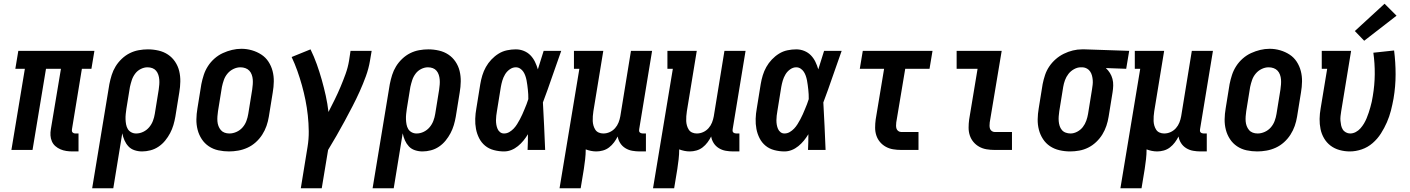

<svg xmlns="http://www.w3.org/2000/svg" viewBox="-20 -802 7540 1027"><path d="M368 8Q351 8 334.5 5.5Q318 3 303 -3.5Q288 -10 276 -20.5Q264 -31 257.5 -46Q251 -61 250 -77.5Q249 -94 252 -111L306 -434H226L154 0H41L113 -434H62L78 -530H485L469 -434H418L365 -111Q364 -107 364.5 -102Q365 -97 368 -94Q371 -91 375 -89.5Q379 -88 384 -88H400V8Z M473 205 565 -352Q570 -377 577.5 -401Q585 -425 598.5 -447Q612 -469 631.5 -487.5Q651 -506 674 -517.5Q697 -529 722 -533.5Q747 -538 771 -538Q800 -538 828 -531.5Q856 -525 878.5 -510Q901 -495 916.5 -472Q932 -449 938.5 -422Q945 -395 944.5 -366Q944 -337 939 -308L918 -178Q914 -155 907.5 -133Q901 -111 890 -90Q879 -69 863.5 -50Q848 -31 828 -17.5Q808 -4 785 2Q762 8 740 8Q719 8 699.5 1.5Q680 -5 667 -19Q654 -33 646 -51Q638 -69 634 -89L586 205ZM708 -88Q728 -88 746.5 -97Q765 -106 778 -121.5Q791 -137 798 -155.5Q805 -174 808 -193L829 -323Q831 -337 832 -350Q833 -363 832 -376Q831 -389 827 -401.5Q823 -414 815 -423.5Q807 -433 795 -437.5Q783 -442 769 -442Q751 -442 733 -433Q715 -424 703 -408Q691 -392 685 -373.5Q679 -355 675 -337L656 -220Q654 -206 652.5 -192Q651 -178 651.5 -164Q652 -150 654.5 -136.5Q657 -123 663.5 -112Q670 -101 682 -94.5Q694 -88 708 -88Z M1205 8Q1176 8 1148 2Q1120 -4 1097 -19.5Q1074 -35 1059 -58Q1044 -81 1037 -108Q1030 -135 1030.5 -164Q1031 -193 1036 -222L1057 -352Q1062 -377 1070 -401.5Q1078 -426 1092.5 -448.5Q1107 -471 1127.5 -489Q1148 -507 1172 -518Q1196 -529 1221 -535Q1246 -541 1271 -541Q1300 -541 1327.5 -533Q1355 -525 1378 -510Q1401 -495 1416 -472Q1431 -449 1438 -422Q1445 -395 1444.5 -366Q1444 -337 1439 -308L1418 -178Q1414 -153 1405.5 -128.5Q1397 -104 1382.5 -81.5Q1368 -59 1348 -41Q1328 -23 1304 -12Q1280 -1 1254.5 3.5Q1229 8 1205 8ZM1207 -88Q1226 -88 1245 -96.5Q1264 -105 1277.5 -120.5Q1291 -136 1298 -155Q1305 -174 1308 -193L1329 -323Q1331 -337 1332 -350.5Q1333 -364 1332 -377Q1331 -390 1326.5 -402.5Q1322 -415 1313.5 -424Q1305 -433 1292.5 -437.5Q1280 -442 1266 -442Q1247 -442 1228.5 -433Q1210 -424 1197 -408.5Q1184 -393 1177.5 -374.5Q1171 -356 1167 -337L1146 -207Q1144 -193 1143 -179.5Q1142 -166 1143 -153Q1144 -140 1148.5 -128Q1153 -116 1161 -106.5Q1169 -97 1181 -92.5Q1193 -88 1207 -88Z M1589 205 1625 -16Q1632 -58 1631.5 -100.5Q1631 -143 1626.5 -184.5Q1622 -226 1614 -266Q1606 -306 1595 -345.5Q1584 -385 1570.5 -423Q1557 -461 1540 -497L1641 -538Q1660 -499 1674.5 -458.5Q1689 -418 1701 -375.5Q1713 -333 1722.5 -290Q1732 -247 1737 -203Q1754 -236 1770.5 -269.5Q1787 -303 1801.5 -337.5Q1816 -372 1828.5 -406.5Q1841 -441 1847 -477L1855 -530H1968L1959 -477Q1952 -435 1937 -394Q1922 -353 1904 -313Q1886 -273 1865.5 -233.5Q1845 -194 1824 -155Q1803 -116 1780.5 -77Q1758 -38 1735 0L1701 205Z M1973 205 2065 -352Q2070 -377 2077.5 -401Q2085 -425 2098.5 -447Q2112 -469 2131.5 -487.5Q2151 -506 2174 -517.5Q2197 -529 2222 -533.5Q2247 -538 2271 -538Q2300 -538 2328 -531.5Q2356 -525 2378.5 -510Q2401 -495 2416.5 -472Q2432 -449 2438.5 -422Q2445 -395 2444.5 -366Q2444 -337 2439 -308L2418 -178Q2414 -155 2407.5 -133Q2401 -111 2390 -90Q2379 -69 2363.5 -50Q2348 -31 2328 -17.5Q2308 -4 2285 2Q2262 8 2240 8Q2219 8 2199.5 1.5Q2180 -5 2167 -19Q2154 -33 2146 -51Q2138 -69 2134 -89L2086 205ZM2208 -88Q2228 -88 2246.5 -97Q2265 -106 2278 -121.5Q2291 -137 2298 -155.5Q2305 -174 2308 -193L2329 -323Q2331 -337 2332 -350Q2333 -363 2332 -376Q2331 -389 2327 -401.5Q2323 -414 2315 -423.5Q2307 -433 2295 -437.5Q2283 -442 2269 -442Q2251 -442 2233 -433Q2215 -424 2203 -408Q2191 -392 2185 -373.5Q2179 -355 2175 -337L2156 -220Q2154 -206 2152.5 -192Q2151 -178 2151.5 -164Q2152 -150 2154.5 -136.5Q2157 -123 2163.5 -112Q2170 -101 2182 -94.5Q2194 -88 2208 -88Z M2676 8Q2649 8 2622 1Q2595 -6 2575 -22.5Q2555 -39 2543 -62.5Q2531 -86 2526 -112.5Q2521 -139 2522 -167Q2523 -195 2528 -222L2549 -352Q2553 -376 2560 -399Q2567 -422 2579 -443.5Q2591 -465 2608.5 -483.5Q2626 -502 2647 -515Q2668 -528 2692 -533Q2716 -538 2739 -538Q2762 -538 2782.5 -529.5Q2803 -521 2817.5 -506Q2832 -491 2841.5 -471.5Q2851 -452 2857 -431Q2865 -456 2872.5 -480.5Q2880 -505 2888 -530H2982Q2957 -461 2933.5 -392Q2910 -323 2884 -254Q2888 -191 2890.5 -127.5Q2893 -64 2896 0H2802Q2803 -21 2803.5 -42Q2804 -63 2804 -84Q2793 -66 2780 -50Q2767 -34 2750.5 -20.5Q2734 -7 2715 0.5Q2696 8 2676 8ZM2676 -88Q2691 -88 2704 -95.5Q2717 -103 2727.5 -114Q2738 -125 2746 -138Q2754 -151 2761 -164Q2768 -177 2774 -190.5Q2780 -204 2785.5 -217.5Q2791 -231 2796.5 -244.5Q2802 -258 2806 -272Q2806 -285 2805.5 -297.5Q2805 -310 2803.5 -322.5Q2802 -335 2800.5 -347.5Q2799 -360 2796.5 -372.5Q2794 -385 2790 -396.5Q2786 -408 2779.5 -418Q2773 -428 2762.5 -435Q2752 -442 2739 -442Q2722 -442 2706.5 -431Q2691 -420 2681.5 -404Q2672 -388 2667 -371Q2662 -354 2659 -337L2638 -207Q2636 -195 2634.5 -183Q2633 -171 2633 -158.5Q2633 -146 2635 -134.5Q2637 -123 2641.5 -112.5Q2646 -102 2655 -95Q2664 -88 2676 -88Z M2973 205 3079 -434H3050V-530H3207L3154 -207Q3152 -194 3151 -180.5Q3150 -167 3150.5 -154.5Q3151 -142 3154.5 -130Q3158 -118 3164.5 -108Q3171 -98 3182.5 -93Q3194 -88 3207 -88Q3225 -88 3241.5 -95.5Q3258 -103 3270 -116.5Q3282 -130 3288.5 -146.5Q3295 -163 3298 -180L3355 -530H3468L3399 -111Q3398 -107 3398.5 -102Q3399 -97 3402 -94Q3405 -91 3409.5 -89.5Q3414 -88 3418 -88H3435V8H3402Q3382 8 3362 4.5Q3342 1 3325 -9.5Q3308 -20 3297.5 -36.5Q3287 -53 3284 -72Q3276 -56 3264.5 -40.5Q3253 -25 3238 -13.5Q3223 -2 3205 3Q3187 8 3170 8Q3155 8 3140.5 5Q3126 2 3113 -3Q3113 23 3110 49.5Q3107 76 3103 102L3086 205Z M3473 205 3579 -434H3550V-530H3707L3654 -207Q3652 -194 3651 -180.5Q3650 -167 3650.5 -154.5Q3651 -142 3654.5 -130Q3658 -118 3664.5 -108Q3671 -98 3682.5 -93Q3694 -88 3707 -88Q3725 -88 3741.5 -95.5Q3758 -103 3770 -116.5Q3782 -130 3788.5 -146.5Q3795 -163 3798 -180L3855 -530H3968L3899 -111Q3898 -107 3898.5 -102Q3899 -97 3902 -94Q3905 -91 3909.5 -89.5Q3914 -88 3918 -88H3935V8H3902Q3882 8 3862 4.5Q3842 1 3825 -9.5Q3808 -20 3797.5 -36.5Q3787 -53 3784 -72Q3776 -56 3764.5 -40.5Q3753 -25 3738 -13.5Q3723 -2 3705 3Q3687 8 3670 8Q3655 8 3640.5 5Q3626 2 3613 -3Q3613 23 3610 49.5Q3607 76 3603 102L3586 205Z M4176 8Q4149 8 4122 1Q4095 -6 4075 -22.5Q4055 -39 4043 -62.5Q4031 -86 4026 -112.5Q4021 -139 4022 -167Q4023 -195 4028 -222L4049 -352Q4053 -376 4060 -399Q4067 -422 4079 -443.5Q4091 -465 4108.5 -483.5Q4126 -502 4147 -515Q4168 -528 4192 -533Q4216 -538 4239 -538Q4262 -538 4282.5 -529.5Q4303 -521 4317.5 -506Q4332 -491 4341.5 -471.5Q4351 -452 4357 -431Q4365 -456 4372.5 -480.5Q4380 -505 4388 -530H4482Q4457 -461 4433.5 -392Q4410 -323 4384 -254Q4388 -191 4390.5 -127.5Q4393 -64 4396 0H4302Q4303 -21 4303.5 -42Q4304 -63 4304 -84Q4293 -66 4280 -50Q4267 -34 4250.5 -20.5Q4234 -7 4215 0.5Q4196 8 4176 8ZM4176 -88Q4191 -88 4204 -95.5Q4217 -103 4227.5 -114Q4238 -125 4246 -138Q4254 -151 4261 -164Q4268 -177 4274 -190.5Q4280 -204 4285.5 -217.5Q4291 -231 4296.5 -244.5Q4302 -258 4306 -272Q4306 -285 4305.5 -297.5Q4305 -310 4303.5 -322.5Q4302 -335 4300.5 -347.5Q4299 -360 4296.5 -372.5Q4294 -385 4290 -396.5Q4286 -408 4279.5 -418Q4273 -428 4262.5 -435Q4252 -442 4239 -442Q4222 -442 4206.5 -431Q4191 -420 4181.5 -404Q4172 -388 4167 -371Q4162 -354 4159 -337L4138 -207Q4136 -195 4134.5 -183Q4133 -171 4133 -158.5Q4133 -146 4135 -134.5Q4137 -123 4141.5 -112.5Q4146 -102 4155 -95Q4164 -88 4176 -88Z M4800 0Q4778 0 4757 -3.5Q4736 -7 4718 -17Q4700 -27 4687 -42.5Q4674 -58 4667.5 -77.5Q4661 -97 4661 -119Q4661 -141 4664 -163L4709 -434H4579L4595 -530H4968L4952 -434H4822L4774 -147Q4773 -138 4773 -129.5Q4773 -121 4775.5 -113.5Q4778 -106 4785 -101Q4792 -96 4800 -96H4893V0Z M5300 0Q5278 0 5257 -3.5Q5236 -7 5218 -17Q5200 -27 5187 -42.5Q5174 -58 5167.5 -77.5Q5161 -97 5161 -119Q5161 -141 5164 -163L5209 -434H5097V-530H5338L5274 -147Q5273 -138 5273 -129.5Q5273 -121 5275.5 -113.5Q5278 -106 5285 -101Q5292 -96 5300 -96H5393V0Z M5704 8Q5675 8 5647 1.5Q5619 -5 5596.5 -20Q5574 -35 5559 -58Q5544 -81 5537 -108Q5530 -135 5530.5 -164Q5531 -193 5536 -222L5557 -352Q5562 -377 5570 -401Q5578 -425 5592.5 -446.5Q5607 -468 5627 -485.5Q5647 -503 5670.5 -514.5Q5694 -526 5718.5 -532Q5743 -538 5767 -538Q5771 -538 5775 -538Q5779 -538 5783 -538L6020 -530L6004 -434L5895 -438Q5908 -426 5917 -411.5Q5926 -397 5930.5 -380Q5935 -363 5934.5 -344.5Q5934 -326 5931 -308L5910 -178Q5906 -153 5898 -129Q5890 -105 5876.5 -83Q5863 -61 5843.5 -42.5Q5824 -24 5801 -12.5Q5778 -1 5753 3.5Q5728 8 5704 8ZM5706 -88Q5724 -88 5742 -97.5Q5760 -107 5772 -122.5Q5784 -138 5790.5 -156.5Q5797 -175 5800 -193L5821 -323Q5823 -336 5824.5 -348.5Q5826 -361 5825 -373.5Q5824 -386 5821 -397.5Q5818 -409 5811.5 -419Q5805 -429 5794.5 -435Q5784 -441 5772 -442H5767Q5765 -442 5763.5 -442Q5762 -442 5761 -442Q5743 -442 5725 -432Q5707 -422 5695 -406.5Q5683 -391 5676.5 -373Q5670 -355 5667 -337L5646 -207Q5644 -193 5643 -180Q5642 -167 5643 -154Q5644 -141 5648 -128.5Q5652 -116 5660 -106.5Q5668 -97 5680.5 -92.5Q5693 -88 5706 -88Z M5973 205 6079 -434H6050V-530H6207L6154 -207Q6152 -194 6151 -180.5Q6150 -167 6150.5 -154.5Q6151 -142 6154.5 -130Q6158 -118 6164.5 -108Q6171 -98 6182.5 -93Q6194 -88 6207 -88Q6225 -88 6241.5 -95.5Q6258 -103 6270 -116.5Q6282 -130 6288.5 -146.5Q6295 -163 6298 -180L6355 -530H6468L6399 -111Q6398 -107 6398.5 -102Q6399 -97 6402 -94Q6405 -91 6409.5 -89.5Q6414 -88 6418 -88H6435V8H6402Q6382 8 6362 4.5Q6342 1 6325 -9.5Q6308 -20 6297.5 -36.5Q6287 -53 6284 -72Q6276 -56 6264.5 -40.5Q6253 -25 6238 -13.5Q6223 -2 6205 3Q6187 8 6170 8Q6155 8 6140.5 5Q6126 2 6113 -3Q6113 23 6110 49.5Q6107 76 6103 102L6086 205Z M6705 8Q6676 8 6648 2Q6620 -4 6597 -19.5Q6574 -35 6559 -58Q6544 -81 6537 -108Q6530 -135 6530.5 -164Q6531 -193 6536 -222L6557 -352Q6562 -377 6570 -401.5Q6578 -426 6592.5 -448.5Q6607 -471 6627.5 -489Q6648 -507 6672 -518Q6696 -529 6721 -535Q6746 -541 6771 -541Q6800 -541 6827.5 -533Q6855 -525 6878 -510Q6901 -495 6916 -472Q6931 -449 6938 -422Q6945 -395 6944.5 -366Q6944 -337 6939 -308L6918 -178Q6914 -153 6905.5 -128.5Q6897 -104 6882.5 -81.5Q6868 -59 6848 -41Q6828 -23 6804 -12Q6780 -1 6754.5 3.5Q6729 8 6705 8ZM6707 -88Q6726 -88 6745 -96.5Q6764 -105 6777.5 -120.5Q6791 -136 6798 -155Q6805 -174 6808 -193L6829 -323Q6831 -337 6832 -350.5Q6833 -364 6832 -377Q6831 -390 6826.5 -402.5Q6822 -415 6813.5 -424Q6805 -433 6792.5 -437.5Q6780 -442 6766 -442Q6747 -442 6728.5 -433Q6710 -424 6697 -408.5Q6684 -393 6677.5 -374.5Q6671 -356 6667 -337L6646 -207Q6644 -193 6643 -179.5Q6642 -166 6643 -153Q6644 -140 6648.5 -128Q6653 -116 6661 -106.5Q6669 -97 6681 -92.5Q6693 -88 6707 -88Z M7200 8Q7172 8 7145 0.5Q7118 -7 7097 -23Q7076 -39 7062.5 -62Q7049 -85 7043.5 -111.5Q7038 -138 7038.5 -166Q7039 -194 7044 -222L7079 -434H7050V-530H7207L7154 -207Q7152 -194 7150.5 -181.5Q7149 -169 7150 -156.5Q7151 -144 7153.5 -132Q7156 -120 7162 -110Q7168 -100 7179 -94Q7190 -88 7202 -88Q7217 -88 7231.5 -95.5Q7246 -103 7257 -115.5Q7268 -128 7276 -141.5Q7284 -155 7290 -169.5Q7296 -184 7301 -199Q7306 -214 7310 -228.5Q7314 -243 7317.5 -258Q7321 -273 7323 -288Q7333 -347 7333.5 -405Q7334 -463 7326 -520L7437 -532Q7445 -468 7445 -404Q7445 -340 7434 -275Q7428 -242 7420 -210.5Q7412 -179 7398.5 -148Q7385 -117 7366.5 -88Q7348 -59 7322 -36.5Q7296 -14 7264 -3Q7232 8 7200 8ZM7277 -584 7227 -636 7386 -782 7450 -718Z"/></svg>

Font: Iosevka Slab
Style: Bold Italic
Weight: 700
Italic angle: -9°
Monospace: yes
Designer: Belleve Invis
Foundry: Belleve Invis
Version: Version 11.1.0; ttfautohint (v1.8.3)